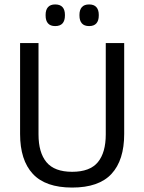

<svg xmlns="http://www.w3.org/2000/svg" viewBox="-20 -833 650 865"><path d="M305 12Q185 12 127.8 -49.8Q70.5 -111.5 70.5 -229.5V-639H153.5V-227.5Q153.5 -145.5 189.5 -102.2Q225.5 -59 305 -59Q385 -59 420.8 -102.2Q456.5 -145.5 456.5 -227.5V-639H539.5V-229.5Q539.5 -111.5 482.5 -49.8Q425.5 12 305 12ZM228.5 -715.5Q207 -715.5 196.2 -727.8Q185.5 -740 185.5 -763V-766.5Q185.5 -788.5 196.2 -800.8Q207 -813 228.5 -813Q251 -813 261.8 -800.8Q272.5 -788.5 272.5 -766.5V-763Q272.5 -740 261.8 -727.8Q251 -715.5 228.5 -715.5ZM381.5 -715.5Q359.5 -715.5 348.8 -727.8Q338 -740 338 -763V-766.5Q338 -788.5 348.8 -800.8Q359.5 -813 381.5 -813Q403.5 -813 414.2 -800.8Q425 -788.5 425 -766.5V-763Q425 -740 414.2 -727.8Q403.5 -715.5 381.5 -715.5Z"/></svg>

Font: Anek Devanagari
Style: Regular
Weight: 400
Designer: Kailash Malviya (Devanagari) & Yesha Goshar (Latin)
Foundry: Ek Type
Version: Version 1.003